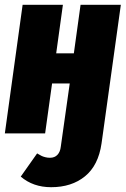

<svg xmlns="http://www.w3.org/2000/svg" viewBox="-23 -553 521 796"><path d="M311 -533.2H478L403.8 0L397.9 42Q384.8 132.8 329.3 178Q273.9 223.1 189 223.1Q114.3 223.1 63 179.2L130.9 83Q142.6 89.8 148.7 93Q154.8 96.2 164.3 98.6Q173.8 101.1 184.1 101.1Q203.6 101.1 215.1 88.9Q226.6 76.7 229 55.2L236.8 0L266.1 -207H192.9L164.1 0H-2.9L70.8 -533.2H237.8L210 -332H283.2Z"/></svg>

Font: Fira Sans Compressed ExtraBold
Style: Italic
Weight: 800
Width: 3
Italic angle: -8°
Designer: Carrois Corporate & Edenspiekermann AG
Foundry: Carrois Corporate GbR & Edenspiekermann AG
Version: Version 4.203;PS 004.203;hotconv 1.0.88;makeotf.lib2.5.64775